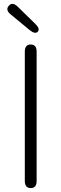

<svg xmlns="http://www.w3.org/2000/svg" viewBox="-20 -955 312 975"><path d="M136 0Q106 0 106 -36V-693Q106 -729 136 -729Q166 -729 166 -693V-36Q166 0 136 0ZM172 -794Q158 -780 131 -802L34 -882Q6 -905 25 -926Q43 -947 70 -921L159 -834Q185 -809 172 -794Z"/></svg>

Font: Resource Han Rounded JP Light
Style: Regular
Weight: 300
Designer: Cyano Hao (round all glyphs); Ryoko NISHIZUKA 西塚涼子 (kana, bopomofo & ideographs); Paul D. Hunt (Latin, Greek & Cyrillic)
Foundry: Cyano Hao
Version: 0.990